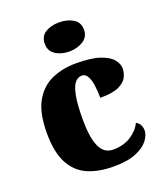

<svg xmlns="http://www.w3.org/2000/svg" viewBox="-144 -873 840 980"><g transform="rotate(-20 276.5 -383.5)"><path d="M304 10Q225 10 166 -15Q107 -40 74 -100.5Q41 -161 41 -267Q41 -376 76 -437.5Q111 -499 170 -525Q229 -551 302 -551Q384 -551 431 -535Q478 -519 498 -494.5Q518 -470 518 -444Q518 -424 507 -400Q496 -376 462 -359.5Q428 -343 359 -343Q359 -380 354.5 -411.5Q350 -443 339 -462.5Q328 -482 309 -482Q287 -482 271 -463Q255 -444 246 -397.5Q237 -351 237 -268Q237 -171 259.5 -121.5Q282 -72 332 -72Q388 -72 428.5 -98Q469 -124 486 -161Q502 -153 508.5 -138.5Q515 -124 515 -110Q515 -84 493.5 -56Q472 -28 426 -9Q380 10 304 10ZM293 -619Q248 -619 217.5 -639.5Q187 -660 187 -698Q187 -739 217.5 -758Q248 -777 293 -777Q336 -777 368 -758Q400 -739 400 -698Q400 -660 368 -639.5Q336 -619 293 -619Z"/></g></svg>

Font: Noto Serif Myanmar Black
Style: Regular
Weight: 900
Designer: Ben Mitchell and the Monotype Design Team
Foundry: Monotype Imaging Inc.
Version: Version 2.106; ttfautohint (v1.8.4.7-5d5b)